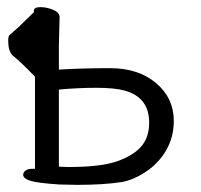

<svg xmlns="http://www.w3.org/2000/svg" viewBox="-20 -502 563 538"><path d="M78 -287Q41 -326 15 -347Q3 -359 3 -388Q3 -399 6 -403L33 -427Q60 -453 75 -468V-472Q75 -482 93 -482Q111 -482 129 -474.5Q147 -467 147 -454L145 -375V-307Q209 -311 288.5 -311Q368 -311 417.5 -269Q467 -227 467 -163Q467 -119 446.5 -82.5Q426 -46 390.5 -22Q355 2 322 8Q270 16 197 16L147 15Q85 11 65 4.5Q45 -2 45 -12Q45 -19 51.5 -24Q58 -29 69 -29H78ZM398 -158Q398 -229 330 -248Q302 -256 250 -256Q198 -256 145 -251V-35L171 -34Q264 -34 309.5 -50.5Q355 -67 376.5 -92.5Q398 -118 398 -158Z"/></svg>

Font: QiushuiShotai
Style: Regular
Weight: 600
Designer: Fontworks Inc.
Foundry: Fontworks Inc.
Version: Version 1.250